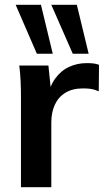

<svg xmlns="http://www.w3.org/2000/svg" viewBox="-20 -777 433 797"><path d="M67 0V-376Q67 -408 65.5 -441Q64 -474 60 -505H181L195 -367H175Q185 -417 208.5 -450Q232 -483 266 -499Q300 -515 340 -515Q358 -515 369 -513.5Q380 -512 391 -508L390 -398Q371 -406 357.5 -408Q344 -410 324 -410Q281 -410 251.5 -392Q222 -374 207.5 -342Q193 -310 193 -269V0ZM282 -554 193 -757H299L348 -554ZM133 -554 45 -757H150L199 -554Z"/></svg>

Font: Mulish ExtraLight
Style: Bold
Weight: 700
Version: Version 3.603